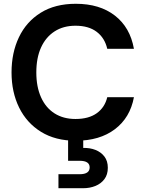

<svg xmlns="http://www.w3.org/2000/svg" viewBox="-20 -732 769 1015"><path d="M381 12Q273 12 197 -35Q121 -82 81 -163.5Q41 -245 41 -349Q41 -453 80 -535Q119 -617 195 -664.5Q271 -712 381 -712Q507 -712 587.5 -649.5Q668 -587 688 -474H547Q534 -531 491.5 -563.5Q449 -596 379 -596Q315 -596 268.5 -566Q222 -536 197 -481Q172 -426 172 -349Q172 -273 197 -217.5Q222 -162 268.5 -132.5Q315 -103 379 -103Q449 -103 491.5 -133.5Q534 -164 547 -218H688Q668 -110 587.5 -49Q507 12 381 12ZM289 263V189H401Q454 189 454 153Q454 118 401 118H340V-17H420V50Q455 49 484.5 60.5Q514 72 532 95.5Q550 119 550 155Q550 191 532 215Q514 239 484.5 251Q455 263 420 263Z"/></svg>

Font: Rethink Sans
Style: Bold
Weight: 700
Designer: The Rethink Sans project authors (Hans Thiessen). DM Sans designed by Colophon Foundry.
Foundry: Rethink Communications LLC
Version: Version 1.001